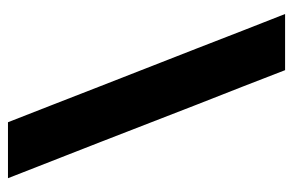

<svg xmlns="http://www.w3.org/2000/svg" viewBox="-150 -604 753 494"><g transform="rotate(-90 227.0 -356.5)"><path d="M294 0Q272.5 -55.5 252.2 -107.8Q232 -160 205 -228L109.5 -474Q90.5 -522.5 75 -562.2Q59.5 -602 45.2 -638.2Q31 -674.5 16 -713H160Q182.5 -655.5 203.8 -601Q225 -546.5 252.5 -476L349.5 -228Q376 -160 396.2 -107.8Q416.5 -55.5 438.5 0Z"/></g></svg>

Font: Commissioner Thin
Style: Bold
Weight: 700
Version: Version 1.001;gftools[0.9.23]